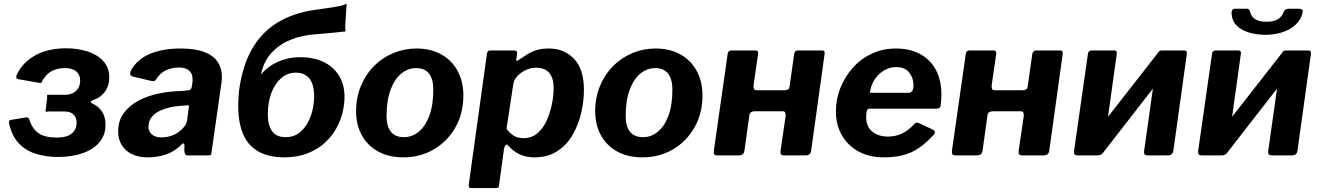

<svg xmlns="http://www.w3.org/2000/svg" viewBox="-20 -785 6672 970"><path d="M274 8Q211 8 159.5 -8.5Q108 -25 73.5 -62.5Q39 -100 26 -162Q21 -178 39 -180L114 -192Q125 -193 128 -180Q144 -133 175.5 -111.5Q207 -90 267 -90Q318 -90 342.5 -110.5Q367 -131 367 -166Q367 -191 351.5 -206.5Q336 -222 303 -222H236Q225 -223 218 -221Q211 -219 210 -222L217 -281Q219 -292 218 -299Q217 -306 220 -306H307Q331 -306 348.5 -315Q366 -324 375.5 -340Q385 -356 385 -379Q385 -407 365.5 -424Q346 -441 307 -441Q271 -441 242.5 -426.5Q214 -412 194 -377Q190 -362 180 -366L72 -385Q62 -387 62 -394.5Q62 -402 66 -410Q95 -470 158.5 -505.5Q222 -541 315 -541Q370 -541 419.5 -526Q469 -511 500 -478.5Q531 -446 532 -397Q533 -354 511 -323Q489 -292 448 -278Q440 -276 438.5 -271.5Q437 -267 445 -263Q478 -248 495.5 -221Q513 -194 513 -157Q514 -106 484.5 -69Q455 -32 400.5 -12Q346 8 274 8Z M891 -49Q859 -18 816.5 -4Q774 10 727 10Q656 10 616.5 -26.5Q577 -63 577 -120Q577 -177 606.5 -215.5Q636 -254 682.5 -278Q729 -302 784.5 -313Q840 -324 891 -325L927 -328Q946 -328 949 -347L952 -368Q953 -372 953 -376.5Q953 -381 953 -384Q953 -414 935 -429Q917 -444 884 -444Q852 -444 821 -431Q790 -418 767 -382Q764 -377 759.5 -375.5Q755 -374 745 -376L648 -399Q642 -401 638.5 -408Q635 -415 643 -432Q676 -488 740 -514Q804 -540 892 -540Q967 -540 1013 -522Q1059 -504 1080 -472Q1101 -440 1101 -397Q1101 -390 1100.5 -383Q1100 -376 1099 -368L1049 -18Q1048 -5 1045 -2.5Q1042 0 1031 0H928Q918 0 915 -7Q912 -14 911 -26L912 -52Q910 -70 891 -49ZM934 -241Q935 -249 933.5 -251.5Q932 -254 924 -253L888 -250Q867 -249 840 -243Q813 -237 788 -225.5Q763 -214 746.5 -194Q730 -174 730 -144Q730 -121 747 -106Q764 -91 795 -91Q823 -91 845.5 -99Q868 -107 884 -119Q901 -132 912 -146.5Q923 -161 925 -176Z M1417 10Q1329 10 1273.5 -27Q1218 -64 1197 -139.5Q1176 -215 1188 -330L1232 -399H1291Q1326 -446 1380.5 -471Q1435 -496 1496 -496Q1570 -496 1622.5 -468Q1675 -440 1700.5 -388.5Q1726 -337 1719 -267Q1714 -209 1690.5 -158.5Q1667 -108 1628 -70Q1589 -32 1535.5 -11Q1482 10 1417 10ZM1423 -92Q1470 -92 1502.5 -123Q1535 -154 1551 -201.5Q1567 -249 1567 -297Q1567 -360 1542.5 -389Q1518 -418 1475 -418Q1433 -418 1401 -390.5Q1369 -363 1351 -315.5Q1333 -268 1333 -207Q1333 -153 1354.5 -122.5Q1376 -92 1423 -92ZM1283 -318 1188 -330Q1205 -453 1253 -537Q1301 -621 1380.5 -670Q1460 -719 1570 -735Q1613 -741 1644.5 -745.5Q1676 -750 1707 -757Q1718 -760 1724 -763.5Q1730 -767 1731 -764L1724 -651Q1724 -640 1725.5 -633Q1727 -626 1723 -626Q1677 -621 1646.5 -618Q1616 -615 1576 -612Q1507 -608 1448 -584Q1389 -560 1349 -515Q1309 -470 1297 -401Z M2017 10Q1944 10 1890.5 -19.5Q1837 -49 1808 -101.5Q1779 -154 1779 -223Q1779 -293 1803.5 -351.5Q1828 -410 1870 -452Q1912 -494 1967.5 -517Q2023 -540 2084 -540Q2157 -540 2210.5 -509.5Q2264 -479 2292.5 -425.5Q2321 -372 2321 -302Q2321 -213 2281 -142Q2241 -71 2172 -30.5Q2103 10 2017 10ZM2021 -92Q2062 -92 2095.5 -119.5Q2129 -147 2149 -200.5Q2169 -254 2169 -332Q2169 -386 2147 -413.5Q2125 -441 2082 -441Q2041 -441 2007 -413Q1973 -385 1953 -331Q1933 -277 1933 -199Q1933 -146 1955 -119Q1977 -92 2021 -92Z M2358 165Q2351 165 2349 158Q2347 151 2349 142L2440 -513Q2442 -524 2445.5 -527Q2449 -530 2462 -530H2572Q2583 -530 2588.5 -527Q2594 -524 2592 -513L2588 -483Q2587 -477 2592.5 -478Q2598 -479 2605 -485Q2624 -498 2644.5 -511Q2665 -524 2691.5 -532Q2718 -540 2753 -540Q2830 -540 2880 -488Q2930 -436 2930 -330Q2930 -273 2916 -213.5Q2902 -154 2872.5 -103Q2843 -52 2795 -21Q2747 10 2679 10Q2638 10 2605 -5.5Q2572 -21 2549 -48Q2539 -59 2533.5 -51.5Q2528 -44 2526 -31L2501 152Q2500 161 2497.5 163Q2495 165 2487 165H2358ZM2624 -87Q2667 -87 2696 -112.5Q2725 -138 2742.5 -177.5Q2760 -217 2768.5 -260Q2777 -303 2777 -339Q2777 -378 2765.5 -400.5Q2754 -423 2734.5 -433Q2715 -443 2689 -443Q2660 -443 2634 -430Q2608 -417 2591.5 -398Q2575 -379 2573 -359L2539 -134Q2556 -111 2576 -99Q2596 -87 2624 -87Z M3225 10Q3152 10 3098.5 -19.5Q3045 -49 3016 -101.5Q2987 -154 2987 -223Q2987 -293 3011.5 -351.5Q3036 -410 3078 -452Q3120 -494 3175.5 -517Q3231 -540 3292 -540Q3365 -540 3418.5 -509.5Q3472 -479 3500.5 -425.5Q3529 -372 3529 -302Q3529 -213 3489 -142Q3449 -71 3380 -30.5Q3311 10 3225 10ZM3229 -92Q3270 -92 3303.5 -119.5Q3337 -147 3357 -200.5Q3377 -254 3377 -332Q3377 -386 3355 -413.5Q3333 -441 3290 -441Q3249 -441 3215 -413Q3181 -385 3161 -331Q3141 -277 3141 -199Q3141 -146 3163 -119Q3185 -92 3229 -92Z M3606 0Q3593 0 3589 -5Q3585 -10 3586 -21L3656 -511Q3658 -530 3674 -530H3797Q3812 -530 3810 -513L3787 -354Q3786 -343 3789 -336Q3792 -329 3802 -329H3942Q3953 -329 3960.5 -333Q3968 -337 3969 -348L3992 -511Q3995 -530 4011 -530H4133Q4149 -530 4146 -513L4078 -24Q4076 -11 4069 -5.5Q4062 0 4048 0H3942Q3930 0 3926 -5Q3922 -10 3923 -21L3949 -198Q3950 -209 3947 -216Q3944 -223 3934 -223H3794Q3784 -223 3776 -219Q3768 -215 3766 -204L3741 -24Q3739 -11 3732 -5.5Q3725 0 3711 0Z M4444 10Q4372 10 4318 -19.5Q4264 -49 4233.5 -101Q4203 -153 4203 -222Q4203 -284 4225.5 -340.5Q4248 -397 4288.5 -442.5Q4329 -488 4384.5 -514Q4440 -540 4507 -540Q4576 -540 4627.5 -512.5Q4679 -485 4707.5 -433Q4736 -381 4736 -307Q4736 -294 4735 -280Q4734 -266 4732 -251Q4731 -243 4726 -239.5Q4721 -236 4709 -236H4372Q4362 -236 4359 -223Q4356 -210 4356 -193Q4356 -145 4387 -120Q4418 -95 4466 -95Q4504 -95 4537 -110.5Q4570 -126 4602 -161Q4607 -166 4612.5 -165.5Q4618 -165 4625 -162L4691 -131Q4711 -122 4698 -105Q4658 -61 4619.5 -35.5Q4581 -10 4538.5 0Q4496 10 4444 10ZM4571 -316Q4581 -316 4588 -324.5Q4595 -333 4595 -355Q4595 -391 4573.5 -418.5Q4552 -446 4508 -446Q4475 -446 4446 -429Q4417 -412 4398 -382.5Q4379 -353 4375 -316Z M4809 0Q4796 0 4792 -5Q4788 -10 4789 -21L4859 -511Q4861 -530 4877 -530H5000Q5015 -530 5013 -513L4990 -354Q4989 -343 4992 -336Q4995 -329 5005 -329H5145Q5156 -329 5163.5 -333Q5171 -337 5172 -348L5195 -511Q5198 -530 5214 -530H5336Q5352 -530 5349 -513L5281 -24Q5279 -11 5272 -5.5Q5265 0 5251 0H5145Q5133 0 5129 -5Q5125 -10 5126 -21L5152 -198Q5153 -209 5150 -216Q5147 -223 5137 -223H4997Q4987 -223 4979 -219Q4971 -215 4969 -204L4944 -24Q4942 -11 4935 -5.5Q4928 0 4914 0Z M5622 -513 5554 -24Q5551 0 5524 0H5426Q5413 0 5409 -5Q5405 -10 5406 -21L5476 -511Q5478 -530 5494 -530H5609Q5625 -530 5622 -513ZM5976 -513 5908 -24Q5906 -11 5899 -5.5Q5892 0 5878 0H5780Q5767 0 5763 -5Q5759 -10 5760 -21L5829 -511Q5832 -530 5848 -530H5963Q5979 -530 5976 -513ZM5834 -523 5907 -469 5547 -6 5473 -61Z M6249 -513 6181 -24Q6178 0 6151 0H6053Q6040 0 6036 -5Q6032 -10 6033 -21L6103 -511Q6105 -530 6121 -530H6236Q6252 -530 6249 -513ZM6603 -513 6535 -24Q6533 -11 6526 -5.5Q6519 0 6505 0H6407Q6394 0 6390 -5Q6386 -10 6387 -21L6456 -511Q6459 -530 6475 -530H6590Q6606 -530 6603 -513ZM6461 -523 6534 -469 6174 -6 6100 -61ZM6370 -609Q6325 -610 6287.5 -621.5Q6250 -633 6227 -656.5Q6204 -680 6202 -716Q6201 -727 6205.5 -734Q6210 -741 6221 -741H6271Q6283 -742 6288.5 -738Q6294 -734 6296 -724Q6302 -699 6323 -687Q6344 -675 6379 -675Q6410 -675 6431.5 -685.5Q6453 -696 6463 -720Q6467 -731 6474 -736Q6481 -741 6494 -741H6539Q6551 -741 6557 -737.5Q6563 -734 6561 -723Q6554 -687 6526.5 -661Q6499 -635 6458.5 -622Q6418 -609 6370 -609Z"/></svg>

Font: Libre Franklin
Style: Bold Italic
Weight: 700
Italic angle: -8°
Designer: Pablo Impallari, Rodrigo Fuenzalida, Nhung Nguyen
Foundry: Impallari Type
Version: Version 3.000